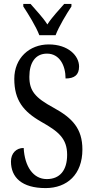

<svg xmlns="http://www.w3.org/2000/svg" viewBox="-20 -951 475 981"><path d="M181 -771H264C281 -816 320 -880 345 -918V-931H308C280 -898 246 -864 222 -826C198 -864 164 -898 136 -931H99V-918C124 -880 164 -816 181 -771ZM213 10C323 10 401 -60 401 -187C401 -294 350 -348 253 -401C159 -452 130 -487 130 -559C130 -631 161 -677 220 -677C284 -677 315 -617 315 -550C360 -550 384 -568 384 -611C384 -666 329 -724 229 -724C130 -724 53 -654 53 -548C53 -439 99 -381 192 -328C279 -279 323 -243 323 -160C323 -81 286 -36 219 -36C150 -36 106 -100 101 -195C63 -195 36 -168 36 -126C36 -45 91 10 213 10Z"/></svg>

Font: Noto Serif Myanmar ExtCond
Style: Regular
Weight: 400
Width: 2
Designer: Ben Mitchell and the Monotype Design Team
Foundry: Monotype Imaging Inc.
Version: Version 2.106